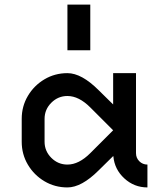

<svg xmlns="http://www.w3.org/2000/svg" viewBox="-20 -820 690 840"><path d="M275 -500Q337 -500 412 -425L475 -363V-500H575V-150Q575 -129 589.5 -114.5Q604 -100 625 -100V0Q567 0 524 -39.5Q481 -79 476 -136L475 -137L412 -75Q337 0 275 0Q220 0 174.5 -27Q129 -54 102 -99.5Q75 -145 75 -200V-300Q75 -355 102 -400.5Q129 -446 174.5 -473Q220 -500 275 -500ZM275 -100Q325 -100 375 -150L475 -250L375 -350Q325 -400 275 -400Q234 -400 204.5 -370.5Q175 -341 175 -300V-200Q175 -159 204.5 -129.5Q234 -100 275 -100ZM375 -800V-600H275V-800Z"/></svg>

Font: Monoikos Medium
Style: Regular
Weight: 500
Designer: Brian Krent
Version: Version 0.088